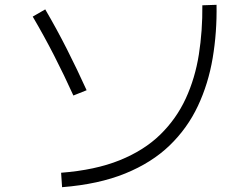

<svg xmlns="http://www.w3.org/2000/svg" viewBox="-20 -762 1040 798"><path d="M238 16 234 -44Q376 -55 477.5 -96Q579 -137 646 -202.5Q713 -268 752 -352.5Q791 -437 806.5 -535.5Q822 -634 821 -740L880 -742Q882 -628 864 -521Q846 -414 802.5 -321.5Q759 -229 685 -157.5Q611 -86 500.5 -41Q390 4 238 16ZM340 -387 285 -365Q247 -449 205 -531Q163 -613 116 -693L168 -723Q216 -641 258.5 -557Q301 -473 340 -387Z"/></svg>

Font: Murecho Thin Light
Style: Regular
Weight: 300
Version: Version 1.010